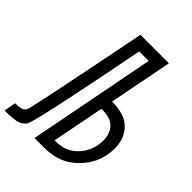

<svg xmlns="http://www.w3.org/2000/svg" viewBox="-267 -1049 1190 1190"><g transform="rotate(45 328.0 -453.5)"><path d="M153 -46.9Q147.8 -30.6 135.1 -19.5Q122.4 -8.5 108.4 -2.6Q94.4 3.3 71.6 6.2Q48.8 9.1 32.9 9.8Q16.9 10.4 -9.8 10.4L5.2 -67.7Q23.4 -67.7 33.5 -68.7Q43.6 -69.7 56 -72.9Q68.4 -76.2 75.8 -84Q83.3 -91.8 87.2 -104.8Q97.7 -141.3 139.3 -344.1Q181 -546.9 217.4 -731.8L253.9 -916.7H503.9L422.5 -500Q469.4 -500 509.1 -489.6Q569.7 -474 604.8 -425.5Q640 -377 640 -306.6Q640 -196.6 573.2 -114.3Q506.5 -31.9 416 -10.4Q372.4 0 325.5 0H242.2L404.9 -838.5H321.6Q188.8 -153.6 153 -46.9ZM407.6 -421.9 340.5 -78.1Q379.6 -78.1 410.2 -85.9Q469.4 -100.9 512.4 -158.2Q555.3 -215.5 555.3 -291.7Q555.3 -339.2 533.9 -371.4Q512.4 -403.6 474 -414.1Q446 -421.9 407.6 -421.9Z"/></g></svg>

Font: Monoid
Style: Italic
Weight: 400
Width: 4
Italic angle: -11°
Monospace: yes
Version: Version 0.61